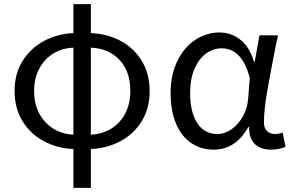

<svg xmlns="http://www.w3.org/2000/svg" viewBox="-20 -715 1424 934"><path d="M708 -272Q708 -187 668.5 -124Q629 -61 563.5 -27Q498 7 422 10V199H337V10Q261 7 195.5 -27Q130 -61 90.5 -124Q51 -187 51 -272Q51 -357 90.5 -419.5Q130 -482 195.5 -516.5Q261 -551 337 -554V-695H422V-554Q500 -551 565 -517Q630 -483 669 -420Q708 -357 708 -272ZM146 -272Q146 -209 171.5 -162Q197 -115 240.5 -88.5Q284 -62 337 -60V-483Q283 -481 240 -455Q197 -429 171.5 -382Q146 -335 146 -272ZM614 -272Q614 -368 561 -424Q508 -480 422 -483V-60Q475 -62 519 -88Q563 -114 588.5 -161.5Q614 -209 614 -272Z M810 -262Q810 -352 843 -419Q876 -486 930.5 -521.5Q985 -557 1048 -557Q1104 -557 1149 -522Q1194 -487 1216 -414H1219L1242 -543H1332Q1330 -528 1324 -506Q1294 -353 1279 -266Q1264 -179 1264 -119Q1264 -92 1279 -77.5Q1294 -63 1318 -63Q1336 -63 1355 -70L1369 -1Q1337 13 1299 13Q1248 13 1219.5 -14.5Q1191 -42 1192 -97H1188Q1126 13 1020 13Q958 13 910.5 -19Q863 -51 836.5 -113Q810 -175 810 -262ZM1187 -232 1195 -335Q1158 -480 1058 -480Q1018 -480 983 -455Q948 -430 926.5 -381Q905 -332 905 -263Q905 -168 940 -115.5Q975 -63 1038 -63Q1073 -63 1106 -86Q1139 -109 1161 -148Q1183 -187 1187 -232Z"/></svg>

Font: Noto Sans SC
Style: Regular
Weight: 400
Designer: Ryoko NISHIZUKA ____ (kana & ideographs); Paul D. Hunt (Latin, Greek & Cyrillic); Wenlong ZHANG ___ (bopomofo); Sandoll 
Foundry: Adobe Systems Incorporated
Version: Version 1.004